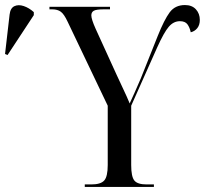

<svg xmlns="http://www.w3.org/2000/svg" viewBox="-200 -741 812 761"><path d="M136 0V-10H162Q199 -10 213 -25.5Q227 -41 227 -87V-322L68 -655Q54 -685 41 -694.5Q28 -704 7 -704H-4V-714H236V-704H212Q182 -704 172 -698.5Q162 -693 162 -680Q162 -665 179 -627L262 -445Q276 -414 289 -387Q302 -360 314 -331Q322 -348 334 -375Q346 -402 358 -430L425 -598Q451 -663 472.5 -692Q494 -721 533 -721Q561 -721 576.5 -704Q592 -687 592 -662Q592 -642 582 -629.5Q572 -617 556 -613Q552 -632 543 -644.5Q534 -657 513 -657Q488 -657 469 -635Q450 -613 423 -553L320 -322V-87Q320 -41 332.5 -25.5Q345 -10 381 -10H410V0ZM-170 -523 -180 -527 -162 -683Q-159 -709 -143 -716.5Q-127 -724 -106 -717Q-85 -710 -66 -693V-681Z"/></svg>

Font: Noto Serif Display Condensed
Style: Regular
Weight: 400
Width: 3
Designer: Monotype Design Team
Foundry: Monotype Imaging Inc.
Version: Version 2.009